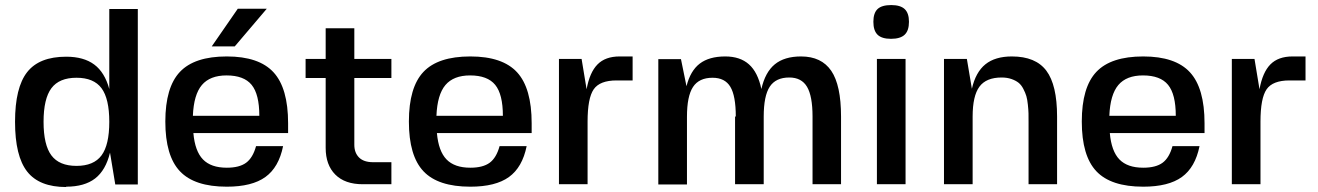

<svg xmlns="http://www.w3.org/2000/svg" viewBox="-20 -735 5259 766"><path d="M244.1 9.8V11.2Q136.7 11.2 88.4 -50.5Q40 -112.3 40 -249Q40 -385.7 88.4 -447.3Q136.7 -508.8 244.1 -508.8Q314 -508.8 356 -477.5Q397.9 -446.3 416 -379.9V-699.2H529.8V1H439.9L418.9 -126Q401.9 -55.7 359.4 -22.9Q316.9 9.8 244.1 9.8ZM185.1 -115Q216.3 -73.2 285.2 -73.2Q354 -73.2 385 -115Q416 -156.7 416 -249Q416 -341.3 385 -383.1Q354 -424.8 285.2 -424.8Q216.3 -424.8 185.1 -383.1Q153.8 -341.3 153.8 -249Q153.8 -156.7 185.1 -115Z M1129.4 -204.1H751.5Q757.8 -131.8 789.8 -98.9Q821.8 -65.9 884.8 -65.9Q935.1 -65.9 961.9 -85.7Q988.8 -105.5 1001.5 -151.9H1109.4Q1092.3 -67.4 1038.8 -28.8Q985.4 9.8 884.8 9.8Q755.9 9.8 697.8 -51.8Q639.6 -113.3 639.6 -250Q639.6 -386.7 697.8 -448.2Q755.9 -509.8 884.8 -509.8Q1013.2 -509.8 1071.3 -446.5Q1129.4 -383.3 1129.4 -243.2ZM883.8 -434.1Q817.9 -434.1 785.4 -395.8Q752.9 -357.4 749.5 -272.9H1014.6Q1014.6 -358.9 983.9 -396.5Q953.1 -434.1 883.8 -434.1ZM824.7 -549.8 928.7 -700.2H1044.4L916.5 -549.8Z M1393.6 -157.2Q1393.6 -125.5 1412.4 -106.7Q1431.2 -87.9 1468.3 -87.9H1541.5V0H1427.2Q1356 0 1317.6 -38.6Q1279.3 -77.1 1279.3 -145V-423.8H1199.2V-500H1279.3V-622.1H1393.6V-500H1541.5V-423.8H1393.6Z M2101.1 -204.1H1723.1Q1729.5 -131.8 1761.5 -98.9Q1793.5 -65.9 1856.4 -65.9Q1906.7 -65.9 1933.6 -85.7Q1960.4 -105.5 1973.1 -151.9H2081.1Q2064 -67.4 2010.5 -28.8Q1957 9.8 1856.4 9.8Q1727.5 9.8 1669.4 -51.8Q1611.3 -113.3 1611.3 -250Q1611.3 -386.7 1669.4 -448.2Q1727.5 -509.8 1856.4 -509.8Q1984.9 -509.8 2043 -446.5Q2101.1 -383.3 2101.1 -243.2ZM1855.5 -434.1Q1789.6 -434.1 1757.1 -395.8Q1724.6 -357.4 1721.2 -272.9H1986.3Q1986.3 -358.9 1955.6 -396.5Q1924.8 -434.1 1855.5 -434.1Z M2440.9 -414.1H2439.9Q2373 -414.1 2348.6 -378.7Q2324.2 -343.3 2324.2 -250V0H2210V-500H2300.3L2320.3 -378.9Q2332.5 -446.3 2363.8 -478Q2395 -509.8 2452.1 -509.8H2503.9V-414.1Z M2912.6 -270H2915.5Q2915.5 -352.5 2893.8 -388.7Q2872.1 -424.8 2822.8 -424.8Q2769 -424.8 2744.9 -388.2Q2720.7 -351.6 2720.7 -269V1H2606.4V-499H2696.8L2718.8 -391.1Q2734.4 -452.6 2771.7 -481.2Q2809.1 -509.8 2873.5 -509.8Q2932.6 -509.8 2968 -478.3Q3003.4 -446.8 3017.6 -379.9Q3032.7 -446.8 3071 -478.3Q3109.4 -509.8 3175.8 -509.8Q3257.3 -509.8 3296.4 -452.4Q3335.4 -395 3335.4 -270V0H3221.7V-270Q3221.7 -351.6 3199.7 -388.7Q3177.7 -425.8 3128.9 -425.8Q3075.2 -425.8 3051 -389.2Q3026.9 -352.5 3026.9 -270V0H2912.6Z M3592.8 0H3478.5V-500H3592.8ZM3535.6 -714.8Q3572.3 -714.8 3589.4 -698.7Q3606.4 -682.6 3606.4 -647.9Q3606.4 -612.8 3589.1 -596.4Q3571.8 -580.1 3534.7 -580.1Q3498 -580.1 3481.2 -596.4Q3464.4 -612.8 3464.4 -647.9Q3464.4 -683.1 3481.2 -699Q3498 -714.8 3535.6 -714.8Z M3836.4 -500H3837.4L3857.4 -380.9Q3872.6 -447.3 3911.4 -478.5Q3950.2 -509.8 4017.1 -509.8Q4111.8 -509.8 4154.5 -452.9Q4197.3 -396 4197.3 -270V0H4083.5V-247.1Q4083.5 -269.5 4083.3 -282.7Q4083 -295.9 4080.8 -317.1Q4078.6 -338.4 4074.7 -351.6Q4070.8 -364.7 4062.7 -380.4Q4054.7 -396 4043.7 -404.8Q4032.7 -413.6 4015.4 -419.7Q3998 -425.8 3976.1 -425.8Q3914.6 -425.8 3887.5 -389.2Q3860.4 -352.5 3860.4 -270V0H3746.1V-500Z M4785.6 -204.1H4407.7Q4414.1 -131.8 4446 -98.9Q4478 -65.9 4541 -65.9Q4591.3 -65.9 4618.2 -85.7Q4645 -105.5 4657.7 -151.9H4765.6Q4748.5 -67.4 4695.1 -28.8Q4641.6 9.8 4541 9.8Q4412.1 9.8 4354 -51.8Q4295.9 -113.3 4295.9 -250Q4295.9 -386.7 4354 -448.2Q4412.1 -509.8 4541 -509.8Q4669.4 -509.8 4727.5 -446.5Q4785.6 -383.3 4785.6 -243.2ZM4540 -434.1Q4474.1 -434.1 4441.7 -395.8Q4409.2 -357.4 4405.8 -272.9H4670.9Q4670.9 -358.9 4640.1 -396.5Q4609.4 -434.1 4540 -434.1Z M5125.5 -414.1H5124.5Q5057.6 -414.1 5033.2 -378.7Q5008.8 -343.3 5008.8 -250V0H4894.5V-500H4984.9L5004.9 -378.9Q5017.1 -446.3 5048.3 -478Q5079.6 -509.8 5136.7 -509.8H5188.5V-414.1Z"/></svg>

Font: Fivo Sans Modern Med
Style: Regular
Weight: 450
Designer: Alexander Slobzheninov
Foundry: Alexander Slobzheninov
Version: 1.0